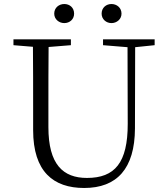

<svg xmlns="http://www.w3.org/2000/svg" viewBox="-20 -921 832 956"><path d="M300 -806C327 -806 349 -825 349 -853C349 -883 327 -901 300 -901C274 -901 250 -883 250 -853C250 -825 274 -806 300 -806ZM535 -806C561 -806 585 -825 585 -853C585 -883 561 -901 535 -901C509 -901 486 -883 486 -853C486 -825 509 -806 535 -806ZM493 -696 615 -686 616 -304C616 -111 552 -35 413 -35C294 -35 221 -102 221 -288V-389C221 -491 221 -589 222 -687L333 -696V-725H47V-696L144 -688C145 -589 145 -489 145 -389V-273C145 -66 246 15 399 15C562 15 651 -81 652 -281L653 -686L750 -696V-725H493Z"/></svg>

Font: Noto Serif TC Light
Style: Regular
Weight: 300
Designer: Ryoko NISHIZUKA 西塚涼子 (kana & ideographs); Frank Grießhammer (Latin, Greek & Cyrillic); Wenlong ZHANG 张文龙 (bopomofo); San
Foundry: Adobe
Version: Version 2.001;hotconv 1.1.0;makeotfexe 2.6.0